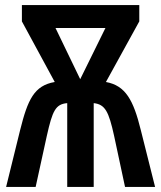

<svg xmlns="http://www.w3.org/2000/svg" viewBox="-20 -734 632 754"><path d="M527 -714H66V-650L195 -412C114 -398 89 -343 59 -223L4 0H120L164 -201C186 -299 198 -325 244 -329V0H348V-329C393 -324 407 -296 428 -201L471 0H589L533 -223C504 -341 473 -398 396 -412L527 -650ZM394 -624 295 -423 198 -624Z"/></svg>

Font: Noto Sans Display Condensed Medium
Style: Regular
Weight: 500
Width: 3
Designer: Monotype Design Team
Foundry: Monotype Imaging Inc.
Version: Version 1.900